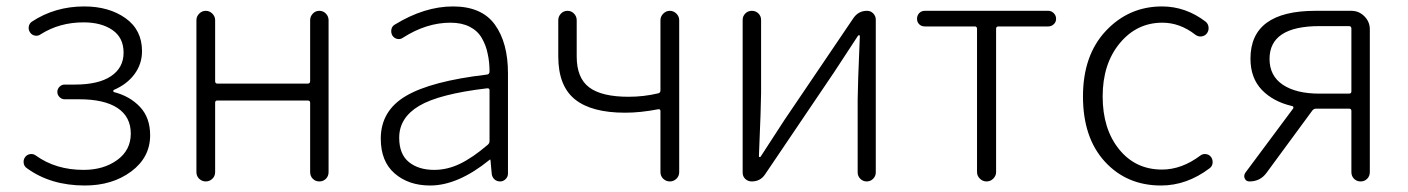

<svg xmlns="http://www.w3.org/2000/svg" viewBox="-20 -567 4400 600"><path d="M245.1 12.7Q138.7 12.7 64.5 -41Q53.7 -47.9 53.7 -61.5Q53.7 -69.3 58.6 -76.2Q64.5 -84 74.2 -85.4Q84 -86.9 91.8 -81.1Q154.3 -36.1 241.2 -36.1Q303.7 -36.1 346.2 -66.9Q388.7 -97.7 388.7 -149.4Q388.7 -202.1 347.2 -229.5Q305.7 -256.8 227.5 -256.8H181.6Q172.9 -256.8 166 -263.7Q159.2 -270.5 159.2 -279.8Q159.2 -289.1 166 -295.9Q172.9 -302.7 181.6 -302.7H213.9Q288.1 -302.7 327.1 -329.1Q366.2 -355.5 366.2 -402.3Q366.2 -449.2 331.5 -473.1Q296.9 -497.1 241.2 -497.1Q166 -497.1 107.4 -460Q99.6 -454.1 89.8 -455.6Q80.1 -457 74.2 -465.3Q68.4 -473.6 69.8 -483.4Q71.3 -493.2 79.1 -499Q151.4 -546.9 243.2 -546.9Q320.3 -546.9 372.1 -510.3Q423.8 -473.6 423.8 -407.2Q423.8 -367.2 400.4 -335.4Q377 -303.7 335.9 -286.1Q334 -285.2 334 -282.7Q334 -280.3 335.9 -279.3Q385.7 -266.6 417.5 -232.9Q449.2 -199.2 449.2 -144.5Q449.2 -75.2 390.1 -31.2Q331.1 12.7 245.1 12.7Z M593.8 -29.3V-503.9Q593.8 -515.6 602.5 -524.4Q611.3 -533.2 623 -533.2Q634.8 -533.2 643.6 -524.4Q652.3 -515.6 652.3 -503.9V-313.5Q652.3 -305.7 659.2 -305.7H941.4Q949.2 -305.7 949.2 -313.5V-503.9Q949.2 -515.6 957.5 -524.4Q965.8 -533.2 978 -533.2Q990.2 -533.2 998.5 -524.4Q1006.8 -515.6 1006.8 -503.9V-29.3Q1006.8 -16.6 998.5 -8.3Q990.2 0 978 0Q965.8 0 957.5 -8.3Q949.2 -16.6 949.2 -29.3V-246.1Q949.2 -252.9 941.4 -252.9H659.2Q652.3 -252.9 652.3 -246.1V-29.3Q652.3 -16.6 643.6 -8.3Q634.8 0 623 0Q611.3 0 602.5 -8.3Q593.8 -16.6 593.8 -29.3Z M1324.2 12.7Q1256.8 12.7 1213.4 -24.9Q1169.9 -62.5 1169.9 -133.8Q1169.9 -220.7 1248.5 -267.1Q1327.1 -313.5 1502 -334Q1509.8 -335 1509.8 -343.8Q1509.8 -374 1503.9 -399.4Q1499 -424.8 1485.8 -447.8Q1472.7 -470.7 1447.8 -483.4Q1422.9 -496.1 1387.7 -496.1Q1312.5 -496.1 1239.3 -449.2Q1231.4 -443.4 1221.7 -445.3Q1211.9 -447.3 1206.1 -456.1Q1201.2 -464.8 1203.1 -475.1Q1205.1 -485.4 1213.9 -490.2Q1306.6 -546.9 1395.5 -546.9Q1485.4 -546.9 1526.4 -490.2Q1567.4 -433.6 1567.4 -337.9V-24.4Q1567.4 -14.6 1560.1 -7.3Q1552.7 0 1543 0Q1532.2 0 1524.9 -6.8Q1517.6 -13.7 1516.6 -24.4L1512.7 -67.4Q1512.7 -68.4 1511.7 -68.4Q1510.7 -68.4 1509.8 -67.4Q1411.1 12.7 1324.2 12.7ZM1336.9 -36.1Q1377.9 -36.1 1417.5 -55.2Q1457 -74.2 1503.9 -114.3Q1509.8 -119.1 1509.8 -126V-285.2Q1509.8 -291 1503.9 -291Q1502.9 -291 1502 -291Q1352.5 -273.4 1290 -236.3Q1227.5 -199.2 1227.5 -136.7Q1227.5 -85 1257.8 -60.5Q1288.1 -36.1 1336.9 -36.1Z M2043.9 -29.3V-219.7Q2043.9 -226.6 2037.1 -225.6Q1981.4 -214.8 1933.6 -214.8Q1828.1 -214.8 1776.4 -256.8Q1724.6 -298.8 1724.6 -390.6V-503.9Q1724.6 -515.6 1732.9 -524.4Q1741.2 -533.2 1753.4 -533.2Q1765.6 -533.2 1773.9 -524.4Q1782.2 -515.6 1782.2 -503.9V-390.6Q1782.2 -323.2 1821.3 -293.9Q1860.4 -264.6 1944.3 -264.6Q1992.2 -264.6 2037.1 -275.4Q2043.9 -277.3 2043.9 -284.2V-503.9Q2043.9 -515.6 2052.7 -524.4Q2061.5 -533.2 2073.2 -533.2Q2085 -533.2 2093.8 -524.4Q2102.5 -515.6 2102.5 -503.9V-29.3Q2102.5 -16.6 2093.8 -8.3Q2085 0 2073.2 0Q2061.5 0 2052.7 -8.3Q2043.9 -16.6 2043.9 -29.3Z M2329.1 0Q2317.4 0 2309.1 -7.8Q2300.8 -15.6 2300.8 -27.3V-504.9Q2300.8 -516.6 2309.1 -524.9Q2317.4 -533.2 2329.6 -533.2Q2341.8 -533.2 2350.1 -524.9Q2358.4 -516.6 2358.4 -504.9V-276.4Q2358.4 -240.2 2351.6 -78.1Q2351.6 -76.2 2354 -76.2Q2356.4 -76.2 2357.4 -78.1Q2368.2 -94.7 2394.5 -135.3Q2420.9 -175.8 2431.6 -192.4L2646.5 -509.8Q2662.1 -533.2 2689.5 -533.2Q2701.2 -533.2 2709 -524.9Q2716.8 -516.6 2716.8 -505.9V-28.3Q2716.8 -16.6 2708.5 -8.3Q2700.2 0 2688.5 0Q2676.8 0 2668.5 -8.3Q2660.2 -16.6 2660.2 -28.3V-255.9Q2660.2 -293 2667 -454.1Q2667 -457 2664.6 -457Q2662.1 -457 2661.1 -455.1Q2645.5 -431.6 2586.9 -341.8L2371.1 -22.5Q2356.4 0 2329.1 0Z M3033.2 -29.3V-476.6Q3033.2 -484.4 3026.4 -484.4H2870.1Q2859.4 -484.4 2852.5 -491.2Q2845.7 -498 2845.7 -508.3Q2845.7 -518.6 2852.5 -525.9Q2859.4 -533.2 2870.1 -533.2H3255.9Q3265.6 -533.2 3272.9 -525.9Q3280.3 -518.6 3280.3 -508.3Q3280.3 -498 3272.9 -491.2Q3265.6 -484.4 3255.9 -484.4H3099.6Q3092.8 -484.4 3092.8 -476.6V-29.3Q3092.8 -17.6 3084 -8.8Q3075.2 0 3063 0Q3050.8 0 3042 -8.8Q3033.2 -17.6 3033.2 -29.3Z M3608.4 12.7Q3501 12.7 3432.6 -62Q3364.3 -136.7 3364.3 -265.6Q3364.3 -394.5 3436 -470.7Q3507.8 -546.9 3611.3 -546.9Q3685.5 -546.9 3748 -499Q3755.9 -492.2 3756.8 -481.4Q3757.8 -470.7 3751 -461.9Q3744.1 -454.1 3733.9 -453.1Q3723.6 -452.1 3714.8 -459Q3667 -496.1 3612.3 -496.1Q3532.2 -496.1 3479 -431.6Q3425.8 -367.2 3425.8 -265.6Q3425.8 -164.1 3477.1 -100.6Q3528.3 -37.1 3611.3 -37.1Q3672.9 -37.1 3731.4 -81.1Q3739.3 -86.9 3749 -85.4Q3758.8 -84 3764.6 -76.2Q3769.5 -69.3 3769.5 -60.5Q3769.5 -47.9 3759.8 -41Q3688.5 12.7 3608.4 12.7Z M4195.3 -274.4Q4203.1 -274.4 4203.1 -281.2V-477.5Q4203.1 -485.4 4195.3 -485.4H4103.5Q3947.3 -485.4 3947.3 -382.8Q3947.3 -330.1 3988.8 -302.2Q4030.3 -274.4 4103.5 -274.4ZM4090.8 -533.2H4203.1Q4226.6 -533.2 4243.7 -516.1Q4260.7 -499 4260.7 -475.6V-29.3Q4260.7 -16.6 4252.4 -8.3Q4244.1 0 4231.9 0Q4219.7 0 4211.4 -8.3Q4203.1 -16.6 4203.1 -29.3V-220.7Q4203.1 -227.5 4195.3 -227.5H4092.8Q4085.9 -227.5 4081.1 -221.7L3937.5 -26.4Q3918 0 3884.8 0Q3874 0 3870.1 -8.8Q3868.2 -12.7 3868.2 -16.6Q3868.2 -21.5 3871.1 -26.4L4021.5 -228.5Q4022.5 -230.5 4021.5 -232.9Q4020.5 -235.4 4018.6 -235.4Q3959 -249 3923.3 -286.1Q3887.7 -323.2 3887.7 -383.8Q3887.7 -533.2 4090.8 -533.2Z"/></svg>

Font: Gen Jyuu Gothic Light
Style: Regular
Weight: 200
Designer: [Source Han Sans]
Ryoko NISHIZUKA  (kana & ideographs); Paul D. Hunt (Latin, Greek & Cyrillic); Wenlong ZHANG  (bopomofo
Version: Version 1.002.20150607